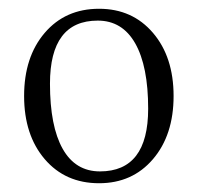

<svg xmlns="http://www.w3.org/2000/svg" viewBox="-20 -775 451 438"><path d="M318 -527Q318 -624 288.5 -676Q259 -728 203 -728Q94 -728 94 -584Q94 -487 123 -435.5Q152 -384 208 -384Q318 -384 318 -527ZM206 -755Q282 -755 329 -700Q376 -645 376 -556Q376 -467 329 -412Q282 -357 206 -357Q129 -357 82 -412Q35 -467 35 -556Q35 -645 82 -700Q129 -755 206 -755Z"/></svg>

Font: Foglihten068fMac
Style: Regular
Weight: 500
Designer: gluk (gluksza@wp.pl)
Foundry: gluk (gluksza@wp.pl)
Version: Version 0.68